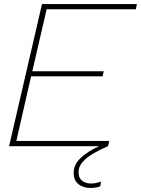

<svg xmlns="http://www.w3.org/2000/svg" viewBox="-20 -724 698 951"><path d="M25 0 188 -704H658L653 -678H211L140 -371H494L488 -346H134L61 -26H521L515 0Q478 16 444.5 35Q411 54 390 77.5Q369 101 369 129Q369 158 387 171.5Q405 185 431 185Q444 185 457 182Q470 179 480 175L477 198Q470 202 456.5 204.5Q443 207 428 207Q393 207 369 188.5Q345 170 345 132Q345 90 381 57Q417 24 471 0Z"/></svg>

Font: Prodigy Sans ExtraLight
Style: Italic
Weight: 200
Italic angle: -13°
Designer: Wei Huang
Foundry: Wei Huang
Version: Version 1.003; ttfautohint (v1.8.3)